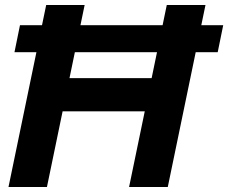

<svg xmlns="http://www.w3.org/2000/svg" viewBox="-20 -749 914 769"><path d="M14 0 165 -729H319L168 0ZM497 0 648 -729H803L652 0ZM180 -303 210 -436H636L611 -303ZM38 -540 60 -648H874L852 -540Z"/></svg>

Font: Mona Sans ExtraLight
Style: Bold Italic
Weight: 700
Italic angle: -11.6951°
Version: Version 2.000